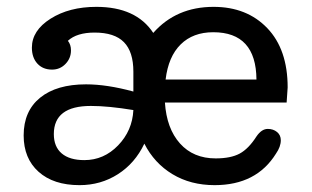

<svg xmlns="http://www.w3.org/2000/svg" viewBox="-20 -530 910 560"><path d="M819 -275Q819 -270 816 -231H461Q466 -155 505 -111.5Q544 -68 609 -68Q653 -68 679 -82Q705 -96 728 -132Q743 -154 761 -154Q777 -154 788 -145Q799 -136 799 -121Q799 -102 785 -82Q728 10 606 10Q536 10 483 -22Q430 -54 401 -111Q374 -54 324 -22Q274 10 212 10Q136 10 92.5 -29Q49 -68 49 -135Q49 -206 97 -245Q145 -284 231 -284Q292 -284 369 -263V-321Q369 -379 341.5 -407Q314 -435 256 -435Q204 -435 178 -411Q187 -400 187 -383Q187 -360 171 -343.5Q155 -327 132 -327Q105 -327 89 -344.5Q73 -362 73 -391Q73 -441 127.5 -475.5Q182 -510 261 -510Q377 -510 427 -434Q494 -510 603 -510Q700 -510 759.5 -448Q819 -386 819 -275ZM602 -436Q543 -436 507 -400.5Q471 -365 463 -298H728Q727 -436 602 -436ZM226 -63Q283 -63 324.5 -106Q366 -149 369 -209Q296 -221 245 -221Q137 -221 137 -139Q137 -102 160 -82.5Q183 -63 226 -63Z"/></svg>

Font: Solway
Style: Regular
Weight: 400
Designer: Mariya V. Pigoulevskaya
Foundry: The Northern Block Ltd.
Version: Version 1.000;hotconv 1.0.109;makeotfexe 2.5.65596